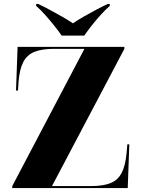

<svg xmlns="http://www.w3.org/2000/svg" viewBox="-20 -951 717 971"><path d="M42 0V-10L407 -704H253Q191 -704 153.5 -688.5Q116 -673 97.5 -637Q79 -601 74 -539L71 -493H61L69 -714H609V-704L243 -10H441Q503 -10 540 -25.5Q577 -41 595.5 -77Q614 -113 620 -175L624 -221H634L626 0ZM292 -771Q276 -794 254 -821.5Q232 -849 208.5 -875.5Q185 -902 163 -921V-931H173Q199 -919 231.5 -901.5Q264 -884 295.5 -866Q327 -848 349 -833Q370 -848 401.5 -866Q433 -884 466 -901.5Q499 -919 525 -931H535V-921Q513 -902 489 -875.5Q465 -849 443.5 -821.5Q422 -794 406 -771Z"/></svg>

Font: Noto Serif Display SemiCondensed Black
Style: Regular
Weight: 900
Width: 4
Designer: Monotype Design Team
Foundry: Monotype Imaging Inc.
Version: Version 2.009